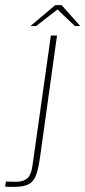

<svg xmlns="http://www.w3.org/2000/svg" viewBox="-46 -730 334 751"><path d="M8 1Q-1 1 -8.5 1Q-16 1 -26 0L-23 -20L11 -19Q43 -18 59.5 -31.5Q76 -45 81 -82L153 -591H177L111 -118Q105 -74 96 -47.5Q87 -21 67 -10Q47 1 8 1ZM73 -628 170 -710H195L268 -628H247L179 -693L95 -628Z"/></svg>

Font: Alumni Sans Thin
Style: Italic
Weight: 100
Italic angle: -8°
Designer: Robert E. Leuschke
Foundry: Robert E. Leuschke
Version: Version 1.016